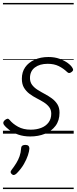

<svg xmlns="http://www.w3.org/2000/svg" viewBox="-20 -905 519 1300"><path d="M185 19Q140 19 104 6.5Q68 -6 43 -25Q18 -44 6 -61Q1 -69 2.5 -76.5Q4 -84 13 -92Q23 -100 30.5 -101Q38 -102 45 -93Q66 -67 102 -47Q138 -27 188 -27Q227 -27 258.5 -39Q290 -51 308.5 -75.5Q327 -100 327 -135Q327 -162 312.5 -180.5Q298 -199 275.5 -213Q253 -227 227.5 -240Q202 -253 179.5 -270Q157 -287 142.5 -311Q128 -335 128 -372Q128 -417 150.5 -449.5Q173 -482 214 -500.5Q255 -519 308 -519Q350 -519 383 -507Q416 -495 438.5 -478.5Q461 -462 470 -446Q476 -437 475 -430.5Q474 -424 464 -417Q456 -411 449 -410.5Q442 -410 435 -417Q409 -442 377.5 -457.5Q346 -473 303 -473Q249 -473 216 -448Q183 -423 183 -377Q183 -349 197.5 -330Q212 -311 235 -296.5Q258 -282 283.5 -268.5Q309 -255 331.5 -238.5Q354 -222 368.5 -199Q383 -176 383 -142Q383 -89 356 -53Q329 -17 284 1Q239 19 185 19ZM61 275Q53 269 52 261.5Q51 254 58 246Q77 221 90.5 199Q104 177 112.5 153Q121 129 123 99Q124 86 131.5 81Q139 76 152 76Q166 76 172.5 82.5Q179 89 179 101Q178 119 169 146.5Q160 174 142 205.5Q124 237 94 268Q86 276 77.5 279Q69 282 61 275ZM0 365H479V375H0ZM0 -20H479V0H0ZM0 -505H479V-500H0ZM0 -885H479V-875H0Z"/></svg>

Font: Playwrite DK Loopet Guides
Style: Regular
Weight: 400
Designer: Veronika Burian, José Scaglione
Foundry: TypeTogether
Version: Version 1.003